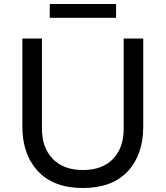

<svg xmlns="http://www.w3.org/2000/svg" viewBox="-20 -923 829 961"><path d="M92 -290V-730H190V-278Q190 -184 244 -128Q298 -72 395 -72Q492 -72 545.5 -127.5Q599 -183 599 -278V-730H697V-290Q697 -148 619 -65Q541 18 395 18Q249 18 170.5 -65.5Q92 -149 92 -290ZM229 -903H561V-834H229Z"/></svg>

Font: Sora-SIA
Style: Regular
Weight: 400
Designer: Jonathan Barnbrook, Julián Moncada
Foundry: Barnbrook Fonts
Version: Version 2.000